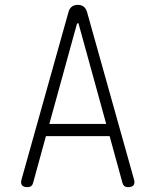

<svg xmlns="http://www.w3.org/2000/svg" viewBox="-20 -760 640 790"><path d="M183 -250H417L304 -660Q303 -665 300.5 -665Q298 -665 296 -660ZM484 -7 431 -200H169L116 -7Q114 1 108.5 5.5Q103 10 92 10Q77 10 70.5 2Q64 -6 69 -23L262 -711Q266 -725 275.5 -732.5Q285 -740 300 -740Q315 -740 324.5 -732.5Q334 -725 338 -711L531 -23Q536 -6 529.5 2Q523 10 508 10Q497 10 491.5 5.5Q486 1 484 -7Z"/></svg>

Font: Maple Mono Thin
Style: Regular
Weight: 250
Monospace: yes
Designer: subframe7536
Version: Version 7.000